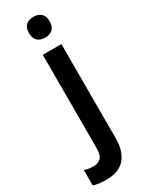

<svg xmlns="http://www.w3.org/2000/svg" viewBox="-303 -792 825 1072"><g transform="rotate(-30 109.5 -256.0)"><path d="M68 -685Q68 -721 86.5 -736.5Q105 -752 135 -752Q164 -752 182.5 -736Q201 -720 201 -685Q201 -650 182.5 -634Q164 -618 135 -618Q105 -618 86.5 -634Q68 -650 68 -685ZM32 240Q-16 240 -49 229V130Q-34 135 -20 137Q-6 139 10 139Q39 139 56.5 121.5Q74 104 74 58V-542H194V67Q194 147 155 193.5Q116 240 32 240Z"/></g></svg>

Font: Noto Sans Gujarati SemiCondensed SemiBold
Style: Regular
Weight: 600
Width: 4
Designer: Jelle Bosma - Monotype Design Team, Universal Thirst
Foundry: Monotype Imaging Inc.
Version: Version 2.106; ttfautohint (v1.8.4.7-5d5b)